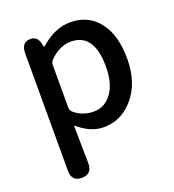

<svg xmlns="http://www.w3.org/2000/svg" viewBox="-141 -674 912 1006"><g transform="rotate(-20 315.0 -170.5)"><path d="M144 223Q87 223 87 163V-491Q87 -550 133 -553Q180 -557 189 -499Q190 -490 191.5 -490Q193 -490 208 -502Q282 -564 363 -564Q466 -564 524 -487Q580 -413 580 -284Q580 -148 508 -65Q441 13 343 13Q271 13 202 -46Q198 -49 198 -44L201 162Q202 222 144 223ZM461 -282Q461 -468 332 -468Q270 -468 214 -413Q202 -401 202 -384V-148Q202 -132 214 -121Q260 -82 321.5 -82Q383 -82 422 -135Q461 -188 461 -282Z"/></g></svg>

Font: Resource Han Rounded JP Medium
Style: Regular
Weight: 500
Designer: Cyano Hao (round all glyphs); Ryoko NISHIZUKA 西塚涼子 (kana, bopomofo & ideographs); Paul D. Hunt (Latin, Greek & Cyrillic)
Foundry: Cyano Hao
Version: 0.990